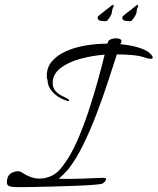

<svg xmlns="http://www.w3.org/2000/svg" viewBox="-20 -758 646 787"><path d="M52 9Q31 9 19.5 5.5Q8 2 8 -11Q8 -16 9 -21.5Q10 -27 13 -34Q18 -45 30 -50.5Q42 -56 52 -56Q62 -56 70 -51Q84 -41 103 -33.5Q122 -26 143 -26Q167 -26 192 -37.5Q217 -49 239 -80Q269 -119 295 -177.5Q321 -236 342.5 -301Q364 -366 381 -427.5Q398 -489 409 -534Q357 -530 308 -516.5Q259 -503 227.5 -478.5Q196 -454 196 -418Q196 -398 207 -385.5Q218 -373 232.5 -366Q247 -359 256 -354Q263 -350 263 -347Q263 -341 254 -345Q242 -348 223.5 -358.5Q205 -369 190.5 -387Q176 -405 175 -428Q175 -430 173.5 -434Q172 -438 172 -441Q170 -479 191.5 -505Q213 -531 249.5 -547.5Q286 -564 330.5 -571.5Q375 -579 420 -579L424 -589Q426 -594 435.5 -597.5Q445 -601 455 -601Q465 -601 471.5 -598Q478 -595 478 -590Q478 -585 473 -577Q506 -574 533.5 -567Q561 -560 580 -550Q587 -547 596.5 -537.5Q606 -528 606 -522Q606 -517 598 -517Q594 -517 588 -518Q582 -519 574 -522Q555 -529 524.5 -532Q494 -535 459 -535Q444 -489 423.5 -426Q403 -363 377.5 -295.5Q352 -228 322 -166.5Q292 -105 259 -63Q249 -53 239.5 -43Q230 -33 221 -25Q276 -24 321.5 -26Q367 -28 398 -29H404Q415 -29 415 -24Q415 -19 409 -13Q403 -7 399 -5Q394 -3 364.5 -0.5Q335 2 291.5 3.5Q248 5 201 6.5Q154 8 114 8.5Q74 9 52 9ZM414 -671Q403 -671 391.5 -673Q380 -675 380 -687Q380 -690 390.5 -698.5Q401 -707 413 -716Q425 -725 427 -727Q439 -738 444 -738Q446 -738 446 -736Q446 -732 442.5 -724.5Q439 -717 439 -710Q439 -702 429.5 -686.5Q420 -671 414 -671ZM514 -671Q503 -671 492 -673Q481 -675 481 -687Q481 -690 491.5 -698.5Q502 -707 514 -716Q526 -725 528 -727Q540 -738 545 -738Q546 -738 546 -736Q546 -732 543 -724.5Q540 -717 540 -710Q540 -702 530 -686.5Q520 -671 514 -671Z"/></svg>

Font: Allura
Style: Regular
Weight: 400
Designer: Robert E. Leuschke
Foundry: Robert E. Leuschke
Version: Version 1.110